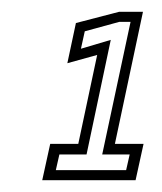

<svg xmlns="http://www.w3.org/2000/svg" viewBox="-20 -720 274 325"><path d="M51.5 -415 65 -476.5H112.5L144.5 -627L94 -613L108.5 -681L181.5 -700H222L174.5 -476.5H223L209.5 -415ZM74.5 -432H193.5L199.5 -458.5H153L201 -683H182L123.5 -667L117 -637.5L167.5 -652.5L126.5 -458.5H80.5Z"/></svg>

Font: Tourney
Style: Italic
Weight: 400
Italic angle: -12°
Version: Version 1.015